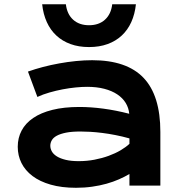

<svg xmlns="http://www.w3.org/2000/svg" viewBox="-20 -868 871 898"><path d="M63 -181.6Q63 -223.1 81.1 -257.3Q99.1 -291.5 135.3 -316.2Q171.4 -340.8 225.3 -354.2Q279.3 -367.7 351.1 -367.7Q404.3 -367.7 463.1 -359.9Q522 -352.1 584.5 -335.9Q582 -363.3 567.9 -386.5Q553.7 -409.7 528.6 -426.5Q503.4 -443.4 468 -452.6Q432.6 -461.9 387.7 -461.9Q363.3 -461.9 334 -459Q304.7 -456.1 273.4 -450.2Q242.2 -444.3 211.7 -435.5Q181.2 -426.8 154.8 -414.6L110.8 -533.2Q143.6 -544.9 180.9 -554.7Q218.3 -564.5 257.3 -571.5Q296.4 -578.6 335.4 -582.5Q374.5 -586.4 411.1 -586.4Q572.8 -586.4 651.4 -503.9Q730 -421.4 730 -251V0H585.4V-54.2Q563 -41 536.4 -29.3Q509.8 -17.6 478.5 -8.8Q447.3 0 411.4 5.1Q375.5 10.3 335.4 10.3Q268.1 10.3 217 -4.4Q166 -19 131.8 -44.9Q97.7 -70.8 80.3 -105.7Q63 -140.6 63 -181.6ZM215.3 -186.5Q215.3 -172.4 222.7 -159.4Q230 -146.5 246.1 -136.5Q262.2 -126.5 287.4 -120.4Q312.5 -114.3 348.1 -114.3Q386.2 -114.3 421.9 -121.1Q457.5 -127.9 488.3 -139.2Q519 -150.4 543.9 -165Q568.8 -179.7 585.4 -195.3V-220.7Q552.2 -230 519.8 -236.3Q487.3 -242.7 457.8 -246.3Q428.2 -250 402.1 -251.5Q376 -252.9 356.4 -252.9Q315.9 -252.9 289.1 -247.6Q262.2 -242.2 245.6 -233.2Q229 -224.1 222.2 -211.9Q215.3 -199.7 215.3 -186.5ZM396.5 -647.9Q348.1 -647.9 309.8 -661.9Q271.5 -675.8 243.7 -701.7Q215.8 -727.5 199 -764.6Q182.1 -801.8 177.2 -848.1H288.1Q293.5 -801.8 322 -775.9Q350.6 -750 396.5 -750Q442.4 -750 470.9 -775.9Q499.5 -801.8 504.9 -848.1H615.7Q610.8 -801.8 594 -764.6Q577.1 -727.5 549.3 -701.7Q521.5 -675.8 483.2 -661.9Q444.8 -647.9 396.5 -647.9Z"/></svg>

Font: Krona One
Style: Regular
Weight: 400
Version: Version 1.003